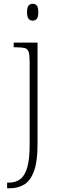

<svg xmlns="http://www.w3.org/2000/svg" viewBox="-20 -763 327 1023"><path d="M18 240V210H28Q63 210 87.5 192Q112 174 125 129.5Q138 85 138 8V-435Q138 -471 132.5 -487Q127 -503 111.5 -507Q96 -511 68 -511H53V-536H180V8Q180 97 161.5 148Q143 199 110 219.5Q77 240 34 240ZM154 -653Q141 -653 132.5 -662.5Q124 -672 124 -698Q124 -724 132.5 -733.5Q141 -743 154 -743Q168 -743 176 -733.5Q184 -724 184 -698Q184 -672 176 -662.5Q168 -653 154 -653Z"/></svg>

Font: Noto Serif Armenian ExtraLight
Style: Regular
Weight: 250
Version: Version 2.007